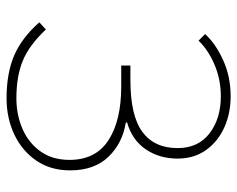

<svg xmlns="http://www.w3.org/2000/svg" viewBox="-89 -623 724 586"><g transform="rotate(90 273.0 -330.0)"><path d="M280 12Q204 12 150 -11Q96 -34 48 -88L70 -108Q118 -57 165.5 -37.5Q213 -18 280 -18Q330 -18 373 -36.5Q416 -55 442 -91.5Q468 -128 468 -180Q468 -260 408 -299Q348 -338 244 -338H180V-366H224Q333 -366 382.5 -402.5Q432 -439 432 -510Q432 -573 387 -607.5Q342 -642 274 -642Q223 -642 178 -623Q133 -604 104 -574L84 -594Q113 -626 163.5 -649Q214 -672 274 -672Q325 -672 368 -653Q411 -634 437.5 -597.5Q464 -561 464 -510Q464 -454 435.5 -412.5Q407 -371 354 -356V-352Q417 -342 458.5 -299Q500 -256 500 -182Q500 -122 470 -78.5Q440 -35 390 -11.5Q340 12 280 12Z"/></g></svg>

Font: Source Sans 3 Variable
Style: Regular
Weight: 200
Designer: Paul D. Hunt
Foundry: Adobe Systems Incorporated
Version: Version 3.026